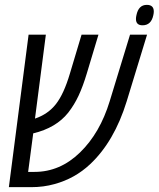

<svg xmlns="http://www.w3.org/2000/svg" viewBox="-20 -773 655 793"><path d="M586.4 -752.9Q615.2 -752.9 615.2 -725.6Q615.2 -718.8 613.3 -710.4Q604.5 -668.5 568.8 -668.5Q541.5 -668.5 541.5 -694.8Q541.5 -701.7 543.5 -710.4Q552.2 -752.9 586.4 -752.9ZM109.4 0H16.6L98.1 -629.9H169.4L124.5 -283.2Q178.2 -301.3 210.9 -343Q243.7 -384.8 268.6 -468.8L316.9 -629.9H386.7L338.4 -469.2Q322.3 -416 304.7 -378.2Q287.1 -340.3 261.7 -307.6Q211.4 -244.6 117.2 -222.2L96.2 -63H122.6Q228 -63 310.5 -143.3Q393.1 -223.6 433.1 -355L517.1 -629.9H587.4L503.4 -355Q452.1 -188.5 352.1 -94.7Q289.1 -35.6 205.1 -12.7Q159.7 0 109.4 0Z"/></svg>

Font: Open Sans Hebrew Condensed
Style: Italic
Weight: 400
Width: 3
Italic angle: -12°
Foundry: Ascender Corporation, Yanek Iontef
Version: Version 2.001;PS 002.001;hotconv 1.0.70;makeotf.lib2.5.58329